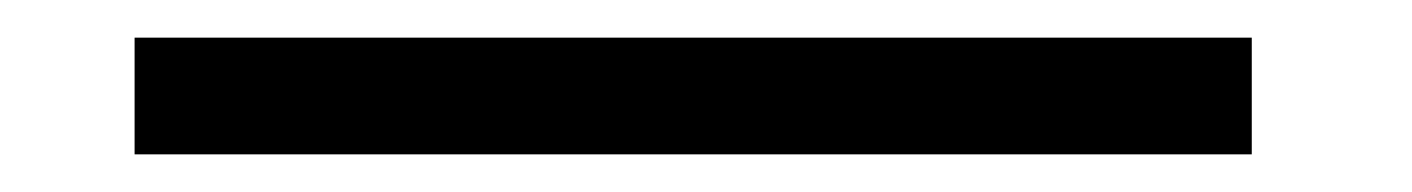

<svg xmlns="http://www.w3.org/2000/svg" viewBox="-20 48 750 102"><path d="M51.5 68H645V130H51.5Z"/></svg>

Font: League Mono Light
Style: Regular
Weight: 300
Width: 6
Designer: Tyler Finck
Foundry: The League of Moveable Type / Tyler Finck
Version: Version 2.210